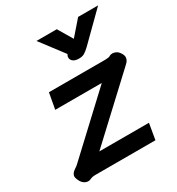

<svg xmlns="http://www.w3.org/2000/svg" viewBox="-179 -858 906 982"><g transform="rotate(-30 274.0 -367.0)"><path d="M55 10Q41 10 28.5 0Q16 -10 8 -32Q5 -40 5 -46Q5 -65 31 -81Q41 -87 49 -95L366 -391H91L108 -485H441Q461 -485 470 -490Q477 -495 488 -495Q499 -495 510 -489Q521 -483 529 -470Q538 -457 538 -444Q538 -426 517 -408L180 -94H473L457 0H104Q83 0 72 6Q65 10 55 10ZM282 -589Q282 -595 285 -601L288 -607L184 -744H304L355 -658L430 -744H548L390 -588Q372 -571 359.5 -564Q347 -557 328 -557Q305 -557 293.5 -566.5Q282 -576 282 -589Z"/></g></svg>

Font: Niramit SemiBold
Style: Italic
Weight: 600
Italic angle: -10°
Designer: Katatrad Aksorn Co.,Ltd.
Foundry: Cadson Demak Co.,Ltd.
Version: Version 1.001; ttfautohint (v1.6)